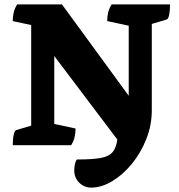

<svg xmlns="http://www.w3.org/2000/svg" viewBox="-20 -661 816 874"><path d="M395 193Q364 193 341 171Q318 149 318 114Q318 105 320.5 89.5Q323 74 330 65Q398 65 436 58.5Q474 52 491.5 32.5Q509 13 514 -26L227 -406V-97L324 -76Q324 -57 320 -38.5Q316 -20 304 0H38Q38 -29 42.5 -48Q47 -67 54 -69L122 -89V-547L38 -565Q38 -585 42 -603Q46 -621 58 -641H262L566 -225V-544L468 -565Q468 -585 472 -603Q476 -621 488 -641H754Q754 -612 750 -593Q746 -574 738 -572L671 -552V-159Q671 -91 646 -28Q621 35 580 85Q539 135 490.5 164Q442 193 395 193Z"/></svg>

Font: Petrona Black
Style: Regular
Weight: 900
Designer: Ringo R. Seeber
Foundry: Ringo R. Seeber
Version: Version 2.001; ttfautohint (v1.8.3)